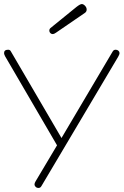

<svg xmlns="http://www.w3.org/2000/svg" viewBox="-22 -920 609 946"><path d="M238 -752Q231 -752 226 -757Q221 -762 221 -769Q221 -777 227 -782L355 -886Q373 -900 381 -900Q389 -900 397 -891.5Q405 -883 405 -873Q405 -863 397 -857L254 -759Q244 -752 238 -752ZM148 -11Q148 -18 153 -26L259 -204L3 -643Q-2 -653 -2 -658Q-2 -675 18 -675Q28 -675 32 -666L281 -240L533 -666Q538 -675 548 -675Q556 -675 561.5 -670Q567 -665 567 -658Q567 -652 560 -640L182 -3Q177 6 168 6Q159 6 153.5 0.5Q148 -5 148 -11Z"/></svg>

Font: Comic Neue Light
Style: Regular
Weight: 300
Designer: Craig Rozynski
Foundry: Craig Rozynski
Version: Version 2.003